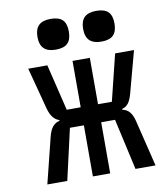

<svg xmlns="http://www.w3.org/2000/svg" viewBox="-85 -831 770 901"><g transform="rotate(-10 300.0 -381.0)"><path d="M175.5 -284V-288Q140.5 -298 126 -351.5L73.5 -550.5H164.5L218 -329.5H284.5V-550.5H367V-329.5H433L487.5 -550.5H577.5L524 -351.5Q516 -322.5 505 -308Q494 -293.5 475 -288V-284Q496 -280.5 509.2 -264.5Q522.5 -248.5 529.5 -219L583 0H487.5L433 -243.5H367V0H284.5V-243.5H218L162.5 0H67.5L122 -219Q136 -276.5 175.5 -284ZM142 -689.5Q142 -727 160.5 -744.8Q179 -762.5 217 -762.5Q256 -762.5 273.8 -745Q291.5 -727.5 291.5 -689.5Q291.5 -652 273.8 -634Q256 -616 217 -616Q179 -616 160.5 -634Q142 -652 142 -689.5ZM359.5 -689.5Q359.5 -727 378 -744.8Q396.5 -762.5 434.5 -762.5Q473.5 -762.5 491.2 -745Q509 -727.5 509 -689.5Q509 -652 491.2 -634Q473.5 -616 434.5 -616Q396.5 -616 378 -634Q359.5 -652 359.5 -689.5Z"/></g></svg>

Font: JuliaMono Medium
Style: Regular
Weight: 500
Monospace: yes
Designer: cormullion
Foundry: corm
Version: Version 0.054; ttfautohint (v1.8.4)